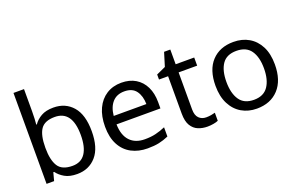

<svg xmlns="http://www.w3.org/2000/svg" viewBox="-93 -1129 2330 1508"><g transform="rotate(-20 1072.5 -375.0)"><path d="M173 -575Q173 -541 171.5 -511.5Q170 -482 168 -465H173Q196 -499 236 -522Q276 -545 339 -545Q439 -545 499.5 -475.5Q560 -406 560 -268Q560 -130 499 -60Q438 10 339 10Q276 10 236 -13Q196 -36 173 -68H166L148 0H85V-760H173ZM324 -472Q239 -472 206 -423Q173 -374 173 -271V-267Q173 -168 205.5 -115.5Q238 -63 326 -63Q398 -63 433.5 -116Q469 -169 469 -269Q469 -472 324 -472Z M907 -546Q976 -546 1025.5 -516Q1075 -486 1101.5 -431.5Q1128 -377 1128 -304V-251H761Q763 -160 807.5 -112.5Q852 -65 932 -65Q983 -65 1022.5 -74.5Q1062 -84 1104 -102V-25Q1063 -7 1023 1.5Q983 10 928 10Q852 10 793.5 -21Q735 -52 702.5 -113.5Q670 -175 670 -264Q670 -352 699.5 -415Q729 -478 782.5 -512Q836 -546 907 -546ZM906 -474Q843 -474 806.5 -433.5Q770 -393 763 -321H1036Q1035 -389 1004 -431.5Q973 -474 906 -474Z M1443 -62Q1463 -62 1484 -65.5Q1505 -69 1518 -73V-6Q1504 1 1478 5.5Q1452 10 1428 10Q1386 10 1350.5 -4.5Q1315 -19 1293 -55Q1271 -91 1271 -156V-468H1195V-510L1272 -545L1307 -659H1359V-536H1514V-468H1359V-158Q1359 -109 1382.5 -85.5Q1406 -62 1443 -62Z M2091 -269Q2091 -136 2023.5 -63Q1956 10 1841 10Q1770 10 1714.5 -22.5Q1659 -55 1627 -117.5Q1595 -180 1595 -269Q1595 -402 1662 -474Q1729 -546 1844 -546Q1917 -546 1972.5 -513.5Q2028 -481 2059.5 -419.5Q2091 -358 2091 -269ZM1686 -269Q1686 -174 1723.5 -118.5Q1761 -63 1843 -63Q1924 -63 1962 -118.5Q2000 -174 2000 -269Q2000 -364 1962 -418Q1924 -472 1842 -472Q1760 -472 1723 -418Q1686 -364 1686 -269Z"/></g></svg>

Font: Noto Sans Tagbanwa
Style: Regular
Weight: 400
Designer: Monotype Design Team
Foundry: Monotype Imaging Inc.
Version: Version 2.001; ttfautohint (v1.8.4.7-5d5b)